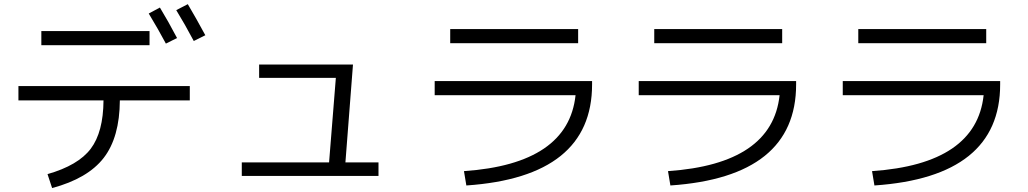

<svg xmlns="http://www.w3.org/2000/svg" viewBox="-20 -869 5040 941"><path d="M709 -802.7 763.7 -832Q804.7 -764.6 847.7 -682.6L793 -655.3Q756.8 -723.6 709 -802.7ZM843.8 -819.3 900.4 -848.6Q940.4 -781.2 986.3 -696.3L929.7 -668Q885.7 -751 843.8 -819.3ZM182.6 -647.5V-716.8H712.9V-647.5ZM70.3 -447.3H910.2V-377H567.4Q566.4 -196.3 488.3 -95.2Q410.2 5.9 235.4 52.7L212.9 -15.6Q363.3 -58.6 424.8 -140.1Q486.3 -221.7 487.3 -377H70.3Z M1250 -552.7H1710L1672.9 -73.2H1835V-6.8H1165V-73.2H1592.8L1626 -487.3H1250Z M2110.4 -471.7H2881.8V-455.1Q2881.8 -2 2265.6 40L2253.9 -30.3Q2764.6 -65.4 2800.8 -402.3H2110.4ZM2186.5 -657.2V-726.6H2813.5V-657.2Z M3110.4 -471.7H3881.8V-455.1Q3881.8 -2 3265.6 40L3253.9 -30.3Q3764.6 -65.4 3800.8 -402.3H3110.4ZM3186.5 -657.2V-726.6H3813.5V-657.2Z M4110.4 -471.7H4881.8V-455.1Q4881.8 -2 4265.6 40L4253.9 -30.3Q4764.6 -65.4 4800.8 -402.3H4110.4ZM4186.5 -657.2V-726.6H4813.5V-657.2Z"/></svg>

Font: Mgen+ 1c regular
Style: Regular
Weight: 400
Designer: [Source Han Sans]
Ryoko NISHIZUKA  (kana & ideographs); Paul D. Hunt (Latin, Greek & Cyrillic); Wenlong ZHANG  (bopomofo
Version: Version 1.059.20150602